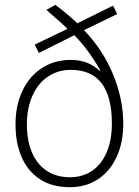

<svg xmlns="http://www.w3.org/2000/svg" viewBox="-20 -759 572 791"><path d="M267.1 12.2Q196.3 12.2 146.2 -19.5Q96.2 -51.3 70.1 -109.6Q43.9 -168 43.9 -247.1Q43.9 -324.7 72.5 -385Q101.1 -445.3 152.8 -478.8Q204.6 -512.2 272 -512.2Q343.8 -512.2 391.1 -466.8L393.1 -469.2Q342.8 -557.6 286.1 -613.8L140.1 -541L123 -575.2L257.8 -640.1Q245.1 -654.3 170.9 -718.3L208 -738.8Q238.3 -716.3 252.9 -703.6Q264.2 -694.3 275.6 -684.3Q287.1 -674.3 298.8 -663.1L445.8 -735.8L462.9 -701.2L326.2 -634.8Q404.3 -553.7 446 -452.1Q487.8 -350.6 487.8 -249Q487.8 -172.9 460.9 -113.5Q434.1 -54.2 384.3 -21Q334.5 12.2 267.1 12.2ZM268.1 -28.8Q320.8 -28.8 359.9 -55.7Q398.9 -82.5 419.9 -132.6Q440.9 -182.6 440.9 -250Q440.9 -471.2 272 -471.2Q218.3 -471.2 177 -443.1Q135.7 -415 113.3 -364Q90.8 -313 90.8 -246.1Q90.8 -179.2 112.1 -130.1Q133.3 -81.1 173.1 -54.9Q212.9 -28.8 268.1 -28.8Z"/></svg>

Font: DavidDev Light
Style: Regular
Weight: 300
Designer: David.dev
Foundry: David.dev
Version: Version 1.001;FEAKit 1.0